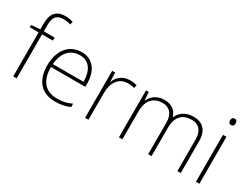

<svg xmlns="http://www.w3.org/2000/svg" viewBox="-67 -1316 2436 1877"><g transform="rotate(30 1151.0 -377.5)"><path d="M273 -496V-530H151V-597C151 -692 183 -730 262 -730C288 -730 317 -726 341 -717L349 -752C324 -759 297 -765 262 -765C158 -765 112 -707 112 -596V-530L12 -522V-496H112V0H151V-496Z M576 -540C424 -540 346 -415 346 -260C346 -100 424 10 587 10C653 10 701 0 753 -23V-61C692 -33 653 -25 588 -25C457 -25 385 -110 386 -263H774V-294C774 -434 711 -540 576 -540ZM576 -505C683 -505 734 -421 734 -297H387C399 -432 470 -505 576 -505Z M1123 -538C1040 -538 985 -490 963 -429H960L957 -530H923V0H961V-295C961 -421 1016 -502 1121 -502C1149 -502 1170 -499 1193 -492L1200 -528C1177 -534 1152 -538 1123 -538Z M1842 -540C1752 -540 1692 -499 1664 -434H1662C1642 -503 1587 -540 1512 -540C1418 -540 1368 -489 1345 -438H1342L1336 -530H1305V0H1344V-315C1344 -448 1413 -505 1509 -505C1582 -505 1635 -459 1635 -357V0H1673V-319C1673 -449 1738 -505 1839 -505C1912 -505 1965 -459 1965 -357V0H2003V-359C2003 -483 1938 -540 1842 -540Z M2193 -724C2172 -724 2163 -709 2163 -688C2163 -667 2172 -652 2193 -652C2218 -652 2225 -667 2225 -688C2225 -709 2218 -724 2193 -724ZM2213 -530H2174V0H2213Z"/></g></svg>

Font: Noto Sans Myanmar ExtraLight
Style: Regular
Weight: 200
Designer: Monotype Design Team
Foundry: Monotype Imaging Inc.
Version: Version 2.107